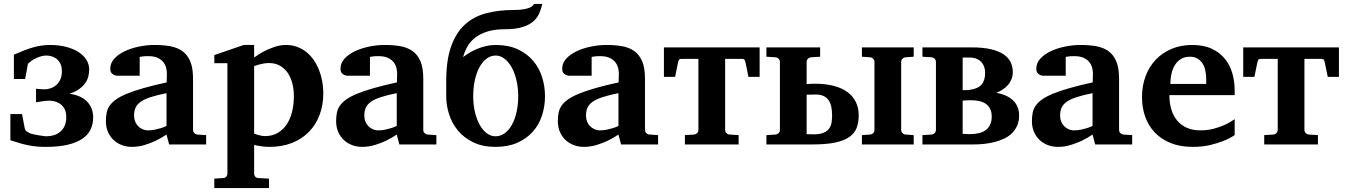

<svg xmlns="http://www.w3.org/2000/svg" viewBox="-20 -726 6762 965"><path d="M448.2 -136.2Q448.2 -102.5 435.3 -75.2Q422.4 -47.9 393.8 -28.6Q365.2 -9.3 320.1 1.5Q274.9 12.2 210.9 12.2Q187.5 12.2 166.5 10.5Q145.5 8.8 124.5 4.6Q103.5 0.5 81.1 -5.9Q58.6 -12.2 32.2 -21V-152.8H90.8L104 -83Q106.4 -70.8 113.8 -65.9Q121.1 -61 127.9 -57.1Q134.3 -54.2 147.2 -51.3Q160.2 -48.3 173.6 -46.1Q187 -43.9 198.2 -42.5Q209.5 -41 212.9 -41Q232.9 -41 251 -46.6Q269 -52.2 283 -64Q296.9 -75.7 304.9 -93.8Q313 -111.8 313 -137.2Q313 -165.5 302.5 -182.1Q292 -198.7 277.6 -207Q263.2 -215.3 248.5 -217.8Q233.9 -220.2 225.1 -220.2Q217.3 -220.2 206.5 -218.8Q195.8 -217.3 185.5 -215.8L161.1 -211.9V-279.8Q182.1 -278.3 190.7 -277.6Q199.2 -276.9 202.1 -276.9Q218.3 -276.9 234.1 -282.2Q250 -287.6 262.7 -298.6Q275.4 -309.6 283.2 -326.7Q291 -343.8 291 -367.2Q291 -392.1 282.7 -407.5Q274.4 -422.9 262.5 -431.6Q250.5 -440.4 237.1 -443.6Q223.6 -446.8 212.9 -446.8Q202.1 -446.8 190.9 -444.1Q179.7 -441.4 169.4 -437.3Q159.2 -433.1 150.1 -428Q141.1 -422.9 134.8 -418Q130.9 -415 125.5 -410.2Q120.1 -405.3 120.1 -403.8Q116.7 -384.8 113.8 -369.1Q111.3 -356 109.1 -344Q106.9 -332 106 -329.1H49.8V-451.2Q76.7 -462.9 99.6 -471.9Q122.6 -481 143.8 -487.1Q165 -493.2 186.3 -496.6Q207.5 -500 231 -500Q275.4 -500 312 -490.5Q348.6 -481 374.3 -464.6Q399.9 -448.2 414.1 -425.8Q428.2 -403.3 428.2 -377Q428.2 -361.8 424.6 -344.7Q420.9 -327.6 410.2 -311Q399.4 -294.4 379.9 -279.8Q360.4 -265.1 329.1 -254.9Q389.2 -246.1 418.7 -214.4Q448.2 -182.6 448.2 -136.2Z M830.1 0 816.9 -49.8Q791 -32.2 762.7 -18.6Q737.8 -6.8 707 2.7Q676.3 12.2 643.1 12.2Q615.7 12.2 592 3.2Q568.4 -5.9 550.5 -22.7Q532.7 -39.6 522.5 -63.5Q512.2 -87.4 512.2 -117.2Q512.2 -139.6 515.9 -158.7Q519.5 -177.7 530.5 -194.1Q541.5 -210.4 562 -225.3Q582.5 -240.2 616.5 -254.4Q650.4 -268.6 699.7 -282.7Q749 -296.9 817.9 -312V-324.2Q817.9 -331.5 818.4 -337.4Q818.4 -344.2 818.8 -351.1Q819.3 -365.2 815.9 -381.6Q812.5 -397.9 802.2 -411.9Q792 -425.8 773.4 -434.8Q754.9 -443.8 725.1 -443.8Q714.8 -443.8 706.8 -443.4Q698.7 -442.9 693.4 -441.9Q687 -440.9 682.1 -439.9V-345.2H579.1Q566.4 -344.2 556.6 -347.7Q548.3 -350.6 541.3 -357.9Q534.2 -365.2 534.2 -380.9Q534.2 -408.7 554 -430.7Q573.7 -452.6 605.7 -468Q637.7 -483.4 677.5 -491.7Q717.3 -500 756.8 -500Q799.8 -500 835.4 -493.7Q871.1 -487.3 896.7 -469Q922.4 -450.7 936.3 -417.5Q950.2 -384.3 950.2 -330.1V-73.2Q950.2 -64 956.5 -57.4Q962.9 -50.8 972.2 -49.8L1016.1 -46.9V0ZM816.9 -257.8Q768.6 -248 737.1 -237.8Q705.6 -227.5 687 -214.4Q668.5 -201.2 661.1 -184.3Q653.8 -167.5 653.8 -145Q653.8 -129.4 658.9 -116Q664.1 -102.5 673.6 -92.5Q683.1 -82.5 696.3 -76.7Q709.5 -70.8 725.1 -70.8Q741.2 -70.8 757.6 -74.2Q773.9 -77.6 787.1 -81.5Q802.7 -86.4 816.9 -92.8Z M1457 -243.2Q1457 -275.9 1449.5 -306.2Q1441.9 -336.4 1426.5 -359.1Q1411.1 -381.8 1387.5 -395.5Q1363.8 -409.2 1331.1 -409.2Q1317.9 -409.2 1304.9 -406.7Q1292 -404.3 1281.2 -401.4Q1268.6 -397.9 1257.3 -394V-54.2Q1267.1 -50.3 1276.9 -47.9Q1285.2 -45.4 1294.4 -43.7Q1303.7 -42 1312 -42Q1348.1 -42 1375.2 -57.6Q1402.3 -73.2 1420.7 -100.3Q1439 -127.4 1448 -164.3Q1457 -201.2 1457 -243.2ZM1605 -257.8Q1605 -197.3 1585.9 -147.5Q1566.9 -97.7 1531.7 -62.3Q1496.6 -26.9 1446.8 -7.3Q1397 12.2 1335 12.2Q1319.8 12.2 1306.2 10.7Q1292.5 9.3 1281.2 7.3Q1268.6 5.4 1257.3 2V146Q1257.3 155.8 1263.4 162.4Q1269.5 168.9 1279.3 168.9L1332 171.9V219.2H1057.1V171.9L1101.1 168.9Q1110.4 168.9 1116.7 162.4Q1123 155.8 1123 146V-408.2H1057.1V-449.2L1205.1 -500H1257.3V-437Q1280.8 -454.6 1307.6 -468.3Q1330.6 -480 1358.9 -490Q1387.2 -500 1418 -500Q1448.2 -500 1474.1 -490.2Q1500 -480.5 1520.8 -463.6Q1541.5 -446.8 1557.4 -423.6Q1573.2 -400.4 1583.7 -373.5Q1594.2 -346.7 1599.6 -317.1Q1605 -287.6 1605 -257.8Z M1987.3 0 1974.1 -49.8Q1948.2 -32.2 1919.9 -18.6Q1895 -6.8 1864.3 2.7Q1833.5 12.2 1800.3 12.2Q1772.9 12.2 1749.3 3.2Q1725.6 -5.9 1707.8 -22.7Q1689.9 -39.6 1679.7 -63.5Q1669.4 -87.4 1669.4 -117.2Q1669.4 -139.6 1673.1 -158.7Q1676.8 -177.7 1687.7 -194.1Q1698.7 -210.4 1719.2 -225.3Q1739.7 -240.2 1773.7 -254.4Q1807.6 -268.6 1856.9 -282.7Q1906.2 -296.9 1975.1 -312V-324.2Q1975.1 -331.5 1975.6 -337.4Q1975.6 -344.2 1976.1 -351.1Q1976.6 -365.2 1973.1 -381.6Q1969.7 -397.9 1959.5 -411.9Q1949.2 -425.8 1930.7 -434.8Q1912.1 -443.8 1882.3 -443.8Q1872.1 -443.8 1864 -443.4Q1856 -442.9 1850.6 -441.9Q1844.2 -440.9 1839.4 -439.9V-345.2H1736.3Q1723.6 -344.2 1713.9 -347.7Q1705.6 -350.6 1698.5 -357.9Q1691.4 -365.2 1691.4 -380.9Q1691.4 -408.7 1711.2 -430.7Q1731 -452.6 1762.9 -468Q1794.9 -483.4 1834.7 -491.7Q1874.5 -500 1914.1 -500Q1957 -500 1992.7 -493.7Q2028.3 -487.3 2054 -469Q2079.6 -450.7 2093.5 -417.5Q2107.4 -384.3 2107.4 -330.1V-73.2Q2107.4 -64 2113.8 -57.4Q2120.1 -50.8 2129.4 -49.8L2173.3 -46.9V0ZM1974.1 -257.8Q1925.8 -248 1894.3 -237.8Q1862.8 -227.5 1844.2 -214.4Q1825.7 -201.2 1818.4 -184.3Q1811 -167.5 1811 -145Q1811 -129.4 1816.2 -116Q1821.3 -102.5 1830.8 -92.5Q1840.3 -82.5 1853.5 -76.7Q1866.7 -70.8 1882.3 -70.8Q1898.4 -70.8 1914.8 -74.2Q1931.2 -77.6 1944.3 -81.5Q1960 -86.4 1974.1 -92.8Z M2584.5 -242.2Q2584.5 -286.1 2575.4 -323.7Q2566.4 -361.3 2551 -388.7Q2535.6 -416 2515.1 -431.4Q2494.6 -446.8 2471.2 -446.8Q2446.3 -446.8 2425.8 -431.4Q2405.3 -416 2390.1 -388.7Q2375 -361.3 2366.7 -323.7Q2358.4 -286.1 2358.4 -242.2Q2358.4 -198.2 2367.4 -161.4Q2376.5 -124.5 2391.6 -97.7Q2406.7 -70.8 2427 -55.9Q2447.3 -41 2470.2 -41Q2495.1 -41 2516.1 -55.9Q2537.1 -70.8 2552.2 -97.7Q2567.4 -124.5 2575.9 -161.4Q2584.5 -198.2 2584.5 -242.2ZM2719.2 -242.2Q2719.2 -191.4 2704.1 -145.3Q2689 -99.1 2658 -64.2Q2627 -29.3 2580.1 -8.5Q2533.2 12.2 2470.2 12.2Q2406.2 12.2 2359.4 -10.3Q2312.5 -32.7 2282.2 -69.1Q2252 -105.5 2237.3 -150.9Q2222.7 -196.3 2222.7 -242.2V-317.9Q2222.7 -422.9 2247.1 -491.9Q2271.5 -561 2315.9 -601.8Q2360.4 -642.6 2422.9 -659.2Q2485.4 -675.8 2561.5 -675.8Q2594.2 -675.8 2614.3 -679.7Q2634.3 -683.6 2644.8 -688.7Q2655.3 -693.8 2658.9 -698.7Q2662.6 -703.6 2663.6 -706.1H2705.6Q2700.2 -682.1 2690.4 -659.2Q2680.7 -636.2 2660.2 -618.4Q2639.6 -600.6 2605.7 -589.8Q2571.8 -579.1 2518.6 -579.1Q2467.3 -579.1 2430.7 -567.9Q2394 -556.6 2369.1 -537.4Q2344.2 -518.1 2329.6 -492.7Q2314.9 -467.3 2307.6 -439Q2322.3 -450.2 2340.3 -461.2Q2358.4 -472.2 2379.2 -480.7Q2399.9 -489.3 2423.1 -494.6Q2446.3 -500 2471.2 -500Q2535.6 -500 2582.3 -478.3Q2628.9 -456.5 2659.4 -420.7Q2689.9 -384.8 2704.6 -338.4Q2719.2 -292 2719.2 -242.2Z M3101.6 0 3088.4 -49.8Q3062.5 -32.2 3034.2 -18.6Q3009.3 -6.8 2978.5 2.7Q2947.8 12.2 2914.6 12.2Q2887.2 12.2 2863.5 3.2Q2839.8 -5.9 2822 -22.7Q2804.2 -39.6 2793.9 -63.5Q2783.7 -87.4 2783.7 -117.2Q2783.7 -139.6 2787.4 -158.7Q2791 -177.7 2802 -194.1Q2813 -210.4 2833.5 -225.3Q2854 -240.2 2887.9 -254.4Q2921.9 -268.6 2971.2 -282.7Q3020.5 -296.9 3089.4 -312V-324.2Q3089.4 -331.5 3089.8 -337.4Q3089.8 -344.2 3090.3 -351.1Q3090.8 -365.2 3087.4 -381.6Q3084 -397.9 3073.7 -411.9Q3063.5 -425.8 3044.9 -434.8Q3026.4 -443.8 2996.6 -443.8Q2986.3 -443.8 2978.3 -443.4Q2970.2 -442.9 2964.8 -441.9Q2958.5 -440.9 2953.6 -439.9V-345.2H2850.6Q2837.9 -344.2 2828.1 -347.7Q2819.8 -350.6 2812.7 -357.9Q2805.7 -365.2 2805.7 -380.9Q2805.7 -408.7 2825.4 -430.7Q2845.2 -452.6 2877.2 -468Q2909.2 -483.4 2949 -491.7Q2988.8 -500 3028.3 -500Q3071.3 -500 3106.9 -493.7Q3142.6 -487.3 3168.2 -469Q3193.8 -450.7 3207.8 -417.5Q3221.7 -384.3 3221.7 -330.1V-73.2Q3221.7 -64 3228 -57.4Q3234.4 -50.8 3243.7 -49.8L3287.6 -46.9V0ZM3088.4 -257.8Q3040 -248 3008.5 -237.8Q2977.1 -227.5 2958.5 -214.4Q2939.9 -201.2 2932.6 -184.3Q2925.3 -167.5 2925.3 -145Q2925.3 -129.4 2930.4 -116Q2935.5 -102.5 2945.1 -92.5Q2954.6 -82.5 2967.8 -76.7Q2981 -70.8 2996.6 -70.8Q3012.7 -70.8 3029.1 -74.2Q3045.4 -77.6 3058.6 -81.5Q3074.2 -86.4 3088.4 -92.8Z M3741.7 -339.8 3727.1 -411.1Q3724.6 -422.4 3721.4 -426.3Q3718.3 -430.2 3708 -430.2H3624.5V-73.2Q3624.5 -64 3630.9 -57.4Q3637.2 -50.8 3646.5 -49.8L3692.4 -46.9V0H3422.4V-46.9L3468.3 -49.8Q3477.5 -50.8 3483.9 -57.4Q3490.2 -64 3490.2 -73.2V-430.2H3406.7Q3396.5 -430.2 3393.3 -426.3Q3390.1 -422.4 3387.7 -411.1L3373 -339.8H3316.9V-487.8H3797.9V-339.8Z M4162.1 -147Q4162.1 -169.9 4158.2 -189Q4154.3 -208 4144.8 -221.9Q4135.3 -235.8 4119.4 -243.4Q4103.5 -251 4079.1 -251Q4076.7 -251 4070.6 -250.7Q4064.5 -250.5 4057.6 -250.5Q4050.8 -250.5 4044.2 -250.2Q4037.6 -250 4034.2 -250V-51.8Q4036.1 -51.8 4040.5 -51.5Q4044.9 -51.3 4050.3 -51.3Q4055.7 -51.3 4060.5 -51Q4065.4 -50.8 4067.9 -50.8Q4100.6 -50.8 4119.4 -58.8Q4138.2 -66.9 4147.7 -80.6Q4157.2 -94.2 4159.7 -111.3Q4162.1 -128.4 4162.1 -147ZM4312 0V-46.9L4353 -49.8Q4362.8 -50.8 4368.9 -57.4Q4375 -64 4375 -73.2V-415Q4375 -423.8 4368.9 -430.4Q4362.8 -437 4353 -438L4312 -440.9V-487.8H4572.3V-440.9L4531.2 -438Q4522 -437 4515.6 -430.4Q4509.3 -423.8 4509.3 -415V-73.2Q4509.3 -64 4515.6 -57.4Q4522 -50.8 4531.2 -49.8L4572.3 -46.9V0ZM4295.9 -147Q4295.9 -110.8 4285.6 -83.5Q4275.4 -56.2 4249 -37.6Q4222.7 -19 4177.5 -9.5Q4132.3 0 4062 0H3832V-46.9L3877.9 -49.8Q3887.2 -50.8 3893.6 -57.4Q3899.9 -64 3899.9 -73.2V-415Q3899.9 -423.8 3893.6 -430.4Q3887.2 -437 3877.9 -438L3832 -440.9V-487.8H4102.1V-440.9L4056.2 -438Q4046.9 -437 4040.5 -430.4Q4034.2 -423.8 4034.2 -415V-303.2Q4043 -304.2 4055.4 -304.7Q4067.9 -305.2 4076.2 -305.2Q4130.4 -305.2 4171.4 -294.2Q4212.4 -283.2 4240 -262.7Q4267.6 -242.2 4281.7 -212.9Q4295.9 -183.6 4295.9 -147Z M5102.1 -146Q5102.1 -117.2 5092.5 -95.2Q5083 -73.2 5066.7 -56.9Q5050.3 -40.5 5027.8 -29.8Q5005.4 -19 4980 -12.5Q4954.6 -5.9 4927.2 -2.9Q4899.9 0 4873 0H4616.2V-46.9L4662.1 -49.8Q4671.4 -50.8 4677.7 -57.4Q4684.1 -64 4684.1 -73.2V-415Q4684.1 -423.8 4677.7 -430.4Q4671.4 -437 4662.1 -438L4616.2 -440.9V-487.8H4864.3Q4921.4 -487.8 4960.7 -478.5Q5000 -469.2 5024.4 -452.6Q5048.8 -436 5059.6 -413.3Q5070.3 -390.6 5070.3 -363.8Q5070.3 -343.8 5063.5 -327.1Q5056.6 -310.5 5044.9 -297.6Q5033.2 -284.7 5018.3 -275.1Q5003.4 -265.6 4987.3 -259.8Q5012.2 -255.4 5033.2 -246.3Q5054.2 -237.3 5069.6 -223.4Q5085 -209.5 5093.5 -190.2Q5102.1 -170.9 5102.1 -146ZM4964.4 -140.1Q4964.4 -163.1 4956.5 -178.7Q4948.7 -194.3 4934.8 -204.1Q4920.9 -213.9 4902.1 -218Q4883.3 -222.2 4861.3 -222.2Q4850.6 -222.2 4839.4 -221.7Q4828.1 -221.2 4818.4 -220.2V-53.2Q4820.8 -53.2 4825.7 -53Q4830.6 -52.7 4835.7 -52.5Q4840.8 -52.2 4845.7 -52Q4850.6 -51.8 4853 -51.8Q4878.4 -51.8 4899.2 -56.6Q4919.9 -61.5 4934.3 -72Q4948.7 -82.5 4956.5 -99.4Q4964.4 -116.2 4964.4 -140.1ZM4931.2 -358.9Q4931.2 -378.9 4925 -393.6Q4918.9 -408.2 4908.4 -418Q4897.9 -427.7 4883.8 -432.4Q4869.6 -437 4854 -437H4818.4V-272.9H4835Q4844.2 -272.9 4850.1 -273.9Q4894.5 -279.3 4912.8 -300.3Q4931.2 -321.3 4931.2 -358.9Z M5484.4 0 5471.2 -49.8Q5445.3 -32.2 5417 -18.6Q5392.1 -6.8 5361.3 2.7Q5330.6 12.2 5297.4 12.2Q5270 12.2 5246.3 3.2Q5222.7 -5.9 5204.8 -22.7Q5187 -39.6 5176.8 -63.5Q5166.5 -87.4 5166.5 -117.2Q5166.5 -139.6 5170.2 -158.7Q5173.8 -177.7 5184.8 -194.1Q5195.8 -210.4 5216.3 -225.3Q5236.8 -240.2 5270.8 -254.4Q5304.7 -268.6 5354 -282.7Q5403.3 -296.9 5472.2 -312V-324.2Q5472.2 -331.5 5472.7 -337.4Q5472.7 -344.2 5473.1 -351.1Q5473.6 -365.2 5470.2 -381.6Q5466.8 -397.9 5456.5 -411.9Q5446.3 -425.8 5427.7 -434.8Q5409.2 -443.8 5379.4 -443.8Q5369.1 -443.8 5361.1 -443.4Q5353 -442.9 5347.7 -441.9Q5341.3 -440.9 5336.4 -439.9V-345.2H5233.4Q5220.7 -344.2 5210.9 -347.7Q5202.6 -350.6 5195.6 -357.9Q5188.5 -365.2 5188.5 -380.9Q5188.5 -408.7 5208.3 -430.7Q5228 -452.6 5260 -468Q5292 -483.4 5331.8 -491.7Q5371.6 -500 5411.1 -500Q5454.1 -500 5489.7 -493.7Q5525.4 -487.3 5551 -469Q5576.7 -450.7 5590.6 -417.5Q5604.5 -384.3 5604.5 -330.1V-73.2Q5604.5 -64 5610.8 -57.4Q5617.2 -50.8 5626.5 -49.8L5670.4 -46.9V0ZM5471.2 -257.8Q5422.9 -248 5391.4 -237.8Q5359.9 -227.5 5341.3 -214.4Q5322.8 -201.2 5315.4 -184.3Q5308.1 -167.5 5308.1 -145Q5308.1 -129.4 5313.2 -116Q5318.4 -102.5 5327.9 -92.5Q5337.4 -82.5 5350.6 -76.7Q5363.8 -70.8 5379.4 -70.8Q5395.5 -70.8 5411.9 -74.2Q5428.2 -77.6 5441.4 -81.5Q5457 -86.4 5471.2 -92.8Z M6042.5 -326.2Q6042.5 -350.1 6038.1 -371.1Q6033.7 -392.1 6023.7 -407.5Q6013.7 -422.9 5998 -431.9Q5982.4 -440.9 5960.4 -440.9Q5932.6 -440.9 5913.8 -428.5Q5895 -416 5883.5 -396.2Q5872.1 -376.5 5867.2 -352.1Q5862.3 -327.6 5862.3 -304.2H6042.5ZM6185.5 -46.9Q6159.7 -29.8 6127.4 -17.1Q6099.6 -5.9 6061 3.2Q6022.5 12.2 5974.6 12.2Q5910.6 12.2 5863 -7.3Q5815.4 -26.9 5783.4 -60.8Q5751.5 -94.7 5735.6 -140.1Q5719.7 -185.5 5719.7 -237.8Q5719.7 -294.4 5737.5 -342.5Q5755.4 -390.6 5788.3 -425.5Q5821.3 -460.4 5867.9 -480.2Q5914.6 -500 5971.7 -500Q6030.3 -500 6071 -480.7Q6111.8 -461.4 6137.2 -429.4Q6162.6 -397.5 6174.1 -356.4Q6185.5 -315.4 6185.5 -272V-248H5857.4Q5857.4 -207 5867.7 -174.3Q5877.9 -141.6 5897.7 -118.7Q5917.5 -95.7 5946.3 -83.3Q5975.1 -70.8 6011.7 -70.8Q6049.8 -70.8 6081.3 -79.3Q6112.8 -87.9 6136.2 -98.6Q6163.1 -111.3 6185.5 -127Z M6653.3 -339.8 6638.7 -411.1Q6636.2 -422.4 6633.1 -426.3Q6629.9 -430.2 6619.6 -430.2H6536.1V-73.2Q6536.1 -64 6542.5 -57.4Q6548.8 -50.8 6558.1 -49.8L6604 -46.9V0H6334V-46.9L6379.9 -49.8Q6389.2 -50.8 6395.5 -57.4Q6401.9 -64 6401.9 -73.2V-430.2H6318.4Q6308.1 -430.2 6304.9 -426.3Q6301.8 -422.4 6299.3 -411.1L6284.7 -339.8H6228.5V-487.8H6709.5V-339.8Z"/></svg>

Font: Charis SIL
Style: Bold
Weight: 700
Foundry: SIL International
Version: Version 4.112